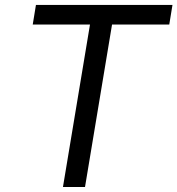

<svg xmlns="http://www.w3.org/2000/svg" viewBox="-20 -747 709 767"><path d="M110.8 -649.1H339.5L231.5 0H319.6L427.6 -649.1H656.2L669 -727.3H123.6Z"/></svg>

Font: Magic Ui Pro
Style: Italic
Weight: 400
Italic angle: -9.39999°
Designer: Stefan Endress, Andreas Faust
Version: Version 1.000;FEAKit 1.0